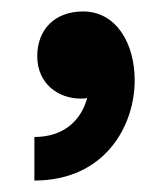

<svg xmlns="http://www.w3.org/2000/svg" viewBox="-20 -179 291 335"><path d="M40 60V136C162 136 215 42 215 -39C215 -103 183 -159 125 -159C75 -159 45 -127 45 -81C45 -32 83 -7 120 -7C124 -7 128 -7 132 -8C123 27 95 60 40 60Z"/></svg>

Font: Chess Sans SemiBold
Style: Regular
Weight: 600
Designer: Wolf Bōese
Foundry: Wolf Bōese
Version: Version 7.223;Glyphs 3.3 (3306)